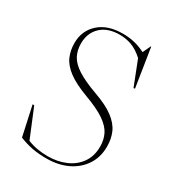

<svg xmlns="http://www.w3.org/2000/svg" viewBox="-180 -847 879 964"><g transform="rotate(30 259.5 -365.0)"><path d="M471.5 -194Q471.5 -132.5 441.2 -86.5Q411 -40.5 358 -15.2Q305 10 236.5 10Q190.5 10 153.2 2.8Q116 -4.5 79 -19.5L41.5 -191H51L119.5 -24.5Q170.5 -3 237 -3Q294 -3 340.5 -23.2Q387 -43.5 414.2 -82.2Q441.5 -121 441.5 -176.5Q441.5 -216 425.8 -247.5Q410 -279 369.8 -306.5Q329.5 -334 255 -361.5Q181 -389 140.8 -419.2Q100.5 -449.5 85 -484.8Q69.5 -520 69.5 -563Q69.5 -634.5 119.8 -679.8Q170 -725 257.5 -725Q292.5 -725 323.2 -718Q354 -711 388.5 -694L410 -739.5H412.5L447.5 -516L439.5 -515L384 -657Q349 -688.5 316.2 -700.5Q283.5 -712.5 247.5 -712.5Q177 -712.5 138 -675.2Q99 -638 99 -577Q99 -538 115.2 -507.2Q131.5 -476.5 172.2 -450.2Q213 -424 286 -397.5Q359.5 -371.5 399.8 -341Q440 -310.5 455.8 -274.2Q471.5 -238 471.5 -194Z"/></g></svg>

Font: Newsreader Display ExtraLight
Style: Regular
Weight: 275
Designer: Hugues Gentile
Foundry: Production Type
Version: Version 1.002